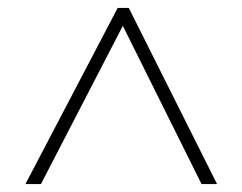

<svg xmlns="http://www.w3.org/2000/svg" viewBox="-20 -739 610 483"><path d="M44 -276H83L289 -674L487 -276H526L304 -719H276Z"/></svg>

Font: Noto Sans Thai Looped ExtraLight
Style: Regular
Weight: 200
Designer: Sasikarn Vongin, Ben Mitchell
Foundry: The Fontpad Ltd
Version: Version 1.001